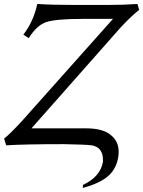

<svg xmlns="http://www.w3.org/2000/svg" viewBox="-35 -718 712 955"><path d="M376.5 216.8 377.9 201.7Q463.9 161.6 477.1 86.9V78.1Q477.1 14.2 421.4 4.9Q393.6 1 284.7 -1Q85.4 -1 -4.4 4.9L-14.6 -28.8Q13.2 -49.8 75.7 -117.7L526.9 -624H373.5Q247.1 -624 198 -609.1Q148.9 -594.2 107.9 -528.3L81.1 -545.4Q132.3 -612.3 150.4 -698.2Q225.1 -693.4 339.8 -693.4H501.5Q578.6 -693.4 648.9 -698.2L657.2 -668.9Q616.2 -636.7 563 -579.1L121.6 -79.6H394Q475.1 -79.6 515.1 -47.4Q555.2 -15.1 555.2 35.6Q555.2 94.2 521.5 138.2Q482.9 188.5 376.5 216.8Z"/></svg>

Font: Kelvinch
Style: Italic
Weight: 400
Italic angle: -10°
Designer: Paul James Miller
Foundry: High-Logic / Made with FontCreator
Version: Version 3.40;July 22, 2017;FontCreator 11.0.0.2388 64-bit